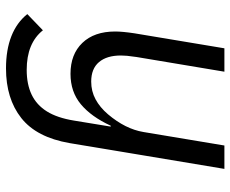

<svg xmlns="http://www.w3.org/2000/svg" viewBox="-84 -472 768 640"><g transform="rotate(90 300.0 -152.0)"><path d="M27 141 81 89Q124 143 213 143Q261 143 295.5 126.5Q330 110 351.5 75.5Q373 41 382 -15L402 -137H399Q369 -72 327.5 -37.5Q286 -3 226 -3Q161 -3 123 -42.5Q85 -82 85 -152Q85 -176 91 -216L141 -516H219L170 -223L169 -215Q165 -190 165 -171Q165 -124 187 -98Q209 -72 252 -72Q284 -72 311 -86.5Q338 -101 361 -128Q410 -186 420 -246L465 -516H543L457 0Q438 110 373.5 161Q309 212 208 212Q146 212 100.5 194Q55 176 27 141Z"/></g></svg>

Font: iA Writer Mono V
Style: Regular
Weight: 400
Italic angle: -9.5°
Designer: Mike Abbink, Paul van der Laan, Pieter van Rosmalen
Foundry: Bold Monday
Version: Version 2.000